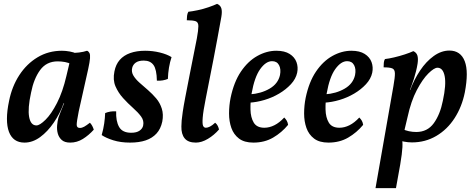

<svg xmlns="http://www.w3.org/2000/svg" viewBox="-20 -730 2455 995"><path d="M431 -467Q439 -464 443.5 -455.5Q448 -447 446.5 -428Q445 -409 437 -372L388 -153Q377 -98 377.5 -82.5Q378 -67 394 -67Q405 -67 416.5 -73.5Q428 -80 446 -94Q453 -87 458 -77.5Q463 -68 466 -58Q440 -29 409.5 -10Q379 9 344 9Q315 9 300 -4.5Q285 -18 279.5 -38Q274 -58 276 -80.5Q278 -103 283 -121Q287 -132 293 -147.5Q299 -163 305.5 -178.5Q312 -194 316 -203L352 -353L342 -456Q366 -455 390 -458Q414 -461 431 -467ZM375 -453 350 -397Q336 -405 317 -408.5Q298 -412 279 -412Q221 -412 188 -367Q155 -322 141 -250Q123 -168 131 -124Q139 -80 169 -80Q186 -80 216 -109.5Q246 -139 275.5 -196.5Q305 -254 324 -336L343 -416L387 -409L334 -195H310Q291 -142 259 -95Q227 -48 188 -19.5Q149 9 107 9Q77 9 57 -5Q37 -19 26.5 -46.5Q16 -74 16 -114.5Q16 -155 27 -207Q42 -282 80 -340.5Q118 -399 174.5 -433Q231 -467 301 -467Q321 -467 342 -463Q363 -459 375 -453Z M732 -467Q771 -467 808 -458Q845 -449 869 -434Q852 -382 850 -321Q838 -316 823.5 -313.5Q809 -311 793 -312Q792 -370 775.5 -393Q759 -416 725 -416Q698 -416 683.5 -405.5Q669 -395 665 -378Q660 -357 671.5 -338Q683 -319 703.5 -301Q724 -283 747 -263Q770 -243 789.5 -220Q809 -197 818.5 -167Q828 -137 821 -100Q813 -62 791 -38Q769 -14 735 -2.5Q701 9 654 9Q605 9 567 -3Q529 -15 507 -30Q516 -62 520 -90Q524 -118 525 -144Q551 -155 582 -153Q580 -103 597 -72.5Q614 -42 660 -42Q688 -42 703.5 -53Q719 -64 722 -80Q727 -105 711 -126.5Q695 -148 669 -171Q643 -194 618 -221.5Q593 -249 578.5 -282.5Q564 -316 573 -360Q580 -396 600.5 -419.5Q621 -443 654.5 -455Q688 -467 732 -467Z M995 9Q955 9 937 -13Q919 -35 920 -75Q920 -90 921.5 -106Q923 -122 927 -150Q931 -178 940 -225Q949 -272 963.5 -346Q978 -420 1000 -530Q1008 -574 1008 -594.5Q1008 -615 994 -620Q980 -625 948 -625Q948 -637 949.5 -648.5Q951 -660 956 -669Q975 -671 1004 -677Q1033 -683 1060.5 -692.5Q1088 -702 1105 -710Q1122 -703 1127 -687Q1132 -671 1127 -642Q1107 -530 1086.5 -424Q1066 -318 1046 -218Q1033 -153 1030.5 -120.5Q1028 -88 1032.5 -78Q1037 -68 1047 -68Q1056 -68 1068 -74Q1080 -80 1095 -94Q1104 -87 1108.5 -77.5Q1113 -68 1115 -59Q1090 -30 1057.5 -10.5Q1025 9 995 9Z M1293 9Q1246 9 1218.5 -12Q1191 -33 1179 -67Q1167 -101 1167 -142Q1167 -183 1175 -223Q1192 -305 1228.5 -359Q1265 -413 1313.5 -440Q1362 -467 1412 -467Q1455 -467 1481 -450.5Q1507 -434 1516.5 -408Q1526 -382 1520 -353Q1513 -321 1487.5 -293.5Q1462 -266 1426.5 -245Q1391 -224 1350.5 -212Q1310 -200 1272 -198L1275 -241Q1333 -245 1377 -270.5Q1421 -296 1431 -341Q1437 -372 1426 -392.5Q1415 -413 1390 -413Q1358 -413 1328.5 -372Q1299 -331 1284 -246Q1277 -204 1278 -162.5Q1279 -121 1295 -94.5Q1311 -68 1350 -68Q1376 -68 1402 -81Q1428 -94 1453 -121Q1461 -113 1466 -104.5Q1471 -96 1473 -83Q1440 -43 1395.5 -17Q1351 9 1293 9Z M1682 9Q1635 9 1607.5 -12Q1580 -33 1568 -67Q1556 -101 1556 -142Q1556 -183 1564 -223Q1581 -305 1617.5 -359Q1654 -413 1702.5 -440Q1751 -467 1801 -467Q1844 -467 1870 -450.5Q1896 -434 1905.5 -408Q1915 -382 1909 -353Q1902 -321 1876.5 -293.5Q1851 -266 1815.5 -245Q1780 -224 1739.5 -212Q1699 -200 1661 -198L1664 -241Q1722 -245 1766 -270.5Q1810 -296 1820 -341Q1826 -372 1815 -392.5Q1804 -413 1779 -413Q1747 -413 1717.5 -372Q1688 -331 1673 -246Q1666 -204 1667 -162.5Q1668 -121 1684 -94.5Q1700 -68 1739 -68Q1765 -68 1791 -81Q1817 -94 1842 -121Q1850 -113 1855 -104.5Q1860 -96 1862 -83Q1829 -43 1784.5 -17Q1740 9 1682 9Z M1926 245 2019 -285Q2027 -330 2026.5 -350Q2026 -370 2013 -375.5Q2000 -381 1968 -381Q1968 -393 1969 -404.5Q1970 -416 1975 -424Q1994 -426 2022 -432.5Q2050 -439 2077.5 -448Q2105 -457 2122 -465Q2138 -458 2143 -442.5Q2148 -427 2144 -400Q2141 -381 2136 -361Q2131 -341 2125 -321.5Q2119 -302 2112 -284L2100 -253L2061 -25Q2067 1 2065.5 32.5Q2064 64 2054 123L2032 245ZM2040 -6 2065 -62Q2080 -54 2099 -50Q2118 -46 2137 -46Q2195 -46 2228 -91.5Q2261 -137 2275 -208Q2293 -291 2284.5 -335Q2276 -379 2247 -379Q2230 -379 2200 -349.5Q2170 -320 2140 -263Q2110 -206 2092 -123L2073 -43L2029 -50L2082 -264H2106Q2126 -318 2157 -364.5Q2188 -411 2227.5 -439.5Q2267 -468 2309 -468Q2338 -468 2358 -454Q2378 -440 2388.5 -412.5Q2399 -385 2399 -345Q2399 -305 2389 -252Q2374 -177 2336 -118Q2298 -59 2241 -25.5Q2184 8 2115 8Q2095 8 2074 4Q2053 0 2040 -6Z"/></svg>

Font: Vollkorn Medium
Style: Italic
Weight: 500
Italic angle: -11°
Designer: Friedrich Althausen
Foundry: Friedrich Althausen
Version: Version 5.000